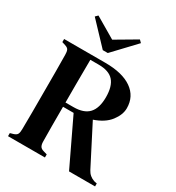

<svg xmlns="http://www.w3.org/2000/svg" viewBox="-206 -1006 1037 1131"><g transform="rotate(30 312.5 -441.0)"><path d="M23 0V-21L44 -27Q64 -33 69.5 -44.5Q75 -56 75 -77Q76 -135 76 -193Q76 -251 76 -310V-351Q76 -409 76 -467Q76 -525 75 -583Q75 -604 70 -615.5Q65 -627 45 -633L23 -640V-661H303Q420 -661 483.5 -616.5Q547 -572 547 -492Q547 -448 512.5 -403Q478 -358 407 -334L543 -69Q560 -36 596 -24L615 -20V0H438L289 -312H217Q217 -241 217 -184Q217 -127 218 -77Q218 -57 224.5 -45Q231 -33 250 -28L274 -21V0ZM217 -341H271Q342 -341 375 -377Q408 -413 408 -487Q408 -561 376.5 -596.5Q345 -632 275 -632H218Q218 -593 217.5 -552.5Q217 -512 217 -461.5Q217 -411 217 -341ZM253 -718 113 -866 129 -882 270 -799 411 -882 427 -866 287 -718Z"/></g></svg>

Font: DeepMind Serif Text
Style: Regular
Weight: 400
Designer: Frank Grießhammer / Modifications: Colophon Foundry
Foundry: Colophon Foundry
Version: Version 5.003; ttfautohint (v1.8.2)